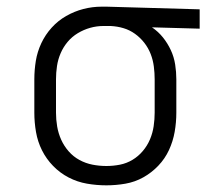

<svg xmlns="http://www.w3.org/2000/svg" viewBox="-20 -548 640 576"><path d="M299 8Q270 8 241 3Q212 -2 186 -15.5Q160 -29 139.5 -50Q119 -71 106 -97Q93 -123 88 -152Q83 -181 83 -210V-310Q83 -338 87.5 -365.5Q92 -393 104 -418.5Q116 -444 135 -465Q154 -486 178.5 -500Q203 -514 230 -521Q257 -528 285 -528Q289 -528 292.5 -528Q296 -528 300 -528L579 -520V-462L436 -466Q455 -453 469 -435.5Q483 -418 492.5 -397.5Q502 -377 505.5 -354.5Q509 -332 509 -310V-210Q509 -181 504 -152.5Q499 -124 487 -98Q475 -72 455 -51Q435 -30 410 -16Q385 -2 356.5 3Q328 8 299 8ZM299 -50Q320 -50 340 -54Q360 -58 377.5 -68.5Q395 -79 408.5 -95Q422 -111 430 -130Q438 -149 441 -169.5Q444 -190 444 -210V-310Q444 -329 441.5 -348.5Q439 -368 432 -386Q425 -404 413 -419.5Q401 -435 385 -446.5Q369 -458 350.5 -463.5Q332 -469 312 -470H300Q297 -470 294.5 -470Q292 -470 290 -470Q270 -470 250.5 -464.5Q231 -459 213.5 -448.5Q196 -438 183 -422.5Q170 -407 162 -388.5Q154 -370 151 -350Q148 -330 148 -310V-210Q148 -189 151.5 -168.5Q155 -148 163.5 -129Q172 -110 186 -94Q200 -78 218.5 -68Q237 -58 257.5 -54Q278 -50 299 -50Z"/></svg>

Font: Iosevka SS04 Light Extended
Style: Regular
Weight: 300
Width: 7
Monospace: yes
Designer: Belleve Invis
Foundry: Belleve Invis
Version: Version 19.0.0; ttfautohint (v1.8.4)